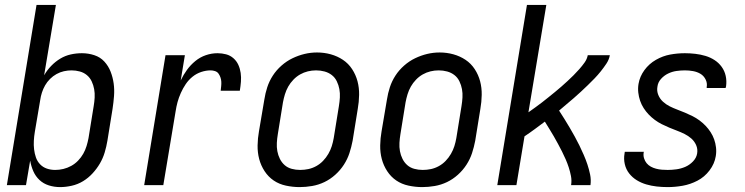

<svg xmlns="http://www.w3.org/2000/svg" viewBox="-20 -755 3040 783"><path d="M225 8Q201 8 179 1Q157 -6 141 -21Q125 -36 116 -56.5Q107 -77 103 -100L86 0H8L129 -735H208L160 -448Q172 -469 189 -486.5Q206 -504 226 -516Q246 -528 268.5 -533Q291 -538 314 -538Q314 -538 314 -538Q314 -538 314 -538Q314 -538 314 -538Q314 -538 314 -538Q340 -538 364.5 -530Q389 -522 405.5 -504Q422 -486 431 -463Q440 -440 443.5 -415Q447 -390 445 -363.5Q443 -337 439 -311L418 -181Q414 -157 407 -133.5Q400 -110 387.5 -88.5Q375 -67 357.5 -48Q340 -29 318.5 -16Q297 -3 272.5 2.5Q248 8 225 8ZM205 -62Q222 -62 238.5 -66Q255 -70 270.5 -78.5Q286 -87 298.5 -100Q311 -113 319.5 -128Q328 -143 333 -159.5Q338 -176 341 -192L362 -322Q365 -339 366 -357Q367 -375 364 -391.5Q361 -408 354 -423Q347 -438 334.5 -448.5Q322 -459 305.5 -463.5Q289 -468 272 -468Q256 -468 240.5 -464.5Q225 -461 210.5 -453Q196 -445 184 -433Q172 -421 164 -407Q156 -393 151 -377.5Q146 -362 144 -347L122 -217Q119 -199 118 -181Q117 -163 119 -146Q121 -129 126.5 -113Q132 -97 143.5 -85Q155 -73 171 -67.5Q187 -62 205 -62Z M568 0 655 -530H734L717 -427Q728 -450 742.5 -470Q757 -490 776.5 -506Q796 -522 819.5 -530Q843 -538 867 -538Q885 -538 902 -533.5Q919 -529 932 -517.5Q945 -506 952 -490.5Q959 -475 961.5 -457.5Q964 -440 962.5 -421.5Q961 -403 958 -385H880Q881 -394 882 -403.5Q883 -413 882.5 -422Q882 -431 879 -439.5Q876 -448 871 -455Q866 -462 857 -465Q848 -468 839 -468Q820 -468 800.5 -461.5Q781 -455 765 -442Q749 -429 737.5 -412Q726 -395 717.5 -376Q709 -357 704 -338.5Q699 -320 696 -300L646 0Z M1202 8Q1174 8 1146 2Q1118 -4 1096 -19Q1074 -34 1059 -57Q1044 -80 1037 -106.5Q1030 -133 1030.5 -162Q1031 -191 1036 -219L1058 -349Q1062 -375 1070 -399.5Q1078 -424 1092.5 -446.5Q1107 -469 1128 -487.5Q1149 -506 1173 -517.5Q1197 -529 1222 -535Q1247 -541 1273 -541Q1302 -541 1329 -533.5Q1356 -526 1378.5 -511Q1401 -496 1416 -473Q1431 -450 1438 -423.5Q1445 -397 1444.5 -368Q1444 -339 1439 -311L1418 -181Q1413 -155 1405 -130.5Q1397 -106 1382.5 -83.5Q1368 -61 1347.5 -42.5Q1327 -24 1303 -12.5Q1279 -1 1253 3.5Q1227 8 1202 8ZM1204 -62Q1221 -62 1237.5 -65.5Q1254 -69 1269.5 -77.5Q1285 -86 1297.5 -99Q1310 -112 1319 -127.5Q1328 -143 1333 -159Q1338 -175 1341 -192L1362 -322Q1365 -340 1366 -357.5Q1367 -375 1364 -391.5Q1361 -408 1353.5 -423.5Q1346 -439 1333 -449Q1320 -459 1303.5 -463.5Q1287 -468 1269 -468Q1252 -468 1235.5 -464Q1219 -460 1204 -451.5Q1189 -443 1176.5 -430Q1164 -417 1155.5 -402Q1147 -387 1142 -370.5Q1137 -354 1134 -338L1113 -208Q1110 -190 1109 -172.5Q1108 -155 1111 -138.5Q1114 -122 1121.5 -107Q1129 -92 1141 -81.5Q1153 -71 1169.5 -66.5Q1186 -62 1204 -62Z M1702 8Q1674 8 1646 2Q1618 -4 1596 -19Q1574 -34 1559 -57Q1544 -80 1537 -106.5Q1530 -133 1530.5 -162Q1531 -191 1536 -219L1558 -349Q1562 -375 1570 -399.5Q1578 -424 1592.5 -446.5Q1607 -469 1628 -487.5Q1649 -506 1673 -517.5Q1697 -529 1722 -535Q1747 -541 1773 -541Q1802 -541 1829 -533.5Q1856 -526 1878.5 -511Q1901 -496 1916 -473Q1931 -450 1938 -423.5Q1945 -397 1944.5 -368Q1944 -339 1939 -311L1918 -181Q1913 -155 1905 -130.5Q1897 -106 1882.5 -83.5Q1868 -61 1847.5 -42.5Q1827 -24 1803 -12.5Q1779 -1 1753 3.5Q1727 8 1702 8ZM1704 -62Q1721 -62 1737.5 -65.5Q1754 -69 1769.5 -77.5Q1785 -86 1797.5 -99Q1810 -112 1819 -127.5Q1828 -143 1833 -159Q1838 -175 1841 -192L1862 -322Q1865 -340 1866 -357.5Q1867 -375 1864 -391.5Q1861 -408 1853.5 -423.5Q1846 -439 1833 -449Q1820 -459 1803.5 -463.5Q1787 -468 1769 -468Q1752 -468 1735.5 -464Q1719 -460 1704 -451.5Q1689 -443 1676.5 -430Q1664 -417 1655.5 -402Q1647 -387 1642 -370.5Q1637 -354 1634 -338L1613 -208Q1610 -190 1609 -172.5Q1608 -155 1611 -138.5Q1614 -122 1621.5 -107Q1629 -92 1641 -81.5Q1653 -71 1669.5 -66.5Q1686 -62 1704 -62Z M2008 0 2129 -735H2208L2135 -297Q2149 -307 2163 -317Q2177 -327 2190.5 -337.5Q2204 -348 2217 -358.5Q2230 -369 2243.5 -380Q2257 -391 2269.5 -402Q2282 -413 2294.5 -424.5Q2307 -436 2319 -448Q2331 -460 2342.5 -473Q2354 -486 2364 -500Q2374 -514 2377 -530H2467Q2464 -512 2453 -495.5Q2442 -479 2430 -464Q2418 -449 2404.5 -435Q2391 -421 2377 -407.5Q2363 -394 2348.5 -380.5Q2334 -367 2319.5 -354.5Q2305 -342 2290 -329.5Q2275 -317 2260 -304Q2271 -287 2282 -269.5Q2293 -252 2303.5 -234Q2314 -216 2324 -198Q2334 -180 2343 -161.5Q2352 -143 2360.5 -123.5Q2369 -104 2375.5 -84.5Q2382 -65 2386.5 -43.5Q2391 -22 2388 0H2309Q2312 -19 2308.5 -37Q2305 -55 2299.5 -72Q2294 -89 2287 -105Q2280 -121 2272 -137Q2264 -153 2255.5 -168.5Q2247 -184 2238.5 -199Q2230 -214 2220.5 -229Q2211 -244 2202 -259Q2182 -244 2161 -228.5Q2140 -213 2119 -199L2086 0Z M2703 8Q2680 8 2658 5.5Q2636 3 2615.5 -3Q2595 -9 2577 -20Q2559 -31 2546 -47.5Q2533 -64 2528 -85.5Q2523 -107 2527 -129Q2527 -131 2527.5 -133Q2528 -135 2528 -136H2606Q2606 -136 2605.5 -135Q2605 -134 2605 -133Q2603 -121 2606.5 -109.5Q2610 -98 2617 -89.5Q2624 -81 2634 -75.5Q2644 -70 2655.5 -67Q2667 -64 2678.5 -63Q2690 -62 2703 -62Q2720 -62 2738.5 -64.5Q2757 -67 2774.5 -74.5Q2792 -82 2806 -96.5Q2820 -111 2823 -129Q2826 -147 2819 -163Q2812 -179 2799.5 -190Q2787 -201 2772 -208.5Q2757 -216 2741 -222Q2725 -228 2709.5 -234.5Q2694 -241 2679 -248.5Q2664 -256 2650.5 -266Q2637 -276 2625.5 -288Q2614 -300 2605 -314Q2596 -328 2590.5 -344Q2585 -360 2583 -377.5Q2581 -395 2584 -413Q2589 -443 2608 -469Q2627 -495 2655 -511Q2683 -527 2713 -532.5Q2743 -538 2773 -538Q2794 -538 2815.5 -535.5Q2837 -533 2857 -527Q2877 -521 2894 -510Q2911 -499 2923 -482.5Q2935 -466 2939.5 -445.5Q2944 -425 2941 -403Q2940 -401 2940 -399.5Q2940 -398 2939 -396H2862Q2862 -397 2862 -398Q2862 -399 2862 -400Q2865 -416 2857.5 -431Q2850 -446 2836.5 -454Q2823 -462 2806.5 -465Q2790 -468 2773 -468Q2756 -468 2738.5 -465.5Q2721 -463 2704.5 -455Q2688 -447 2675.5 -433Q2663 -419 2661 -401Q2658 -384 2664.5 -368Q2671 -352 2683.5 -340.5Q2696 -329 2711 -321.5Q2726 -314 2742 -308Q2758 -302 2773.5 -295.5Q2789 -289 2804 -281.5Q2819 -274 2832.5 -264Q2846 -254 2857.5 -242Q2869 -230 2878 -216Q2887 -202 2892.5 -186.5Q2898 -171 2900 -153.5Q2902 -136 2899 -118Q2894 -87 2873.5 -60Q2853 -33 2824 -18Q2795 -3 2764 2.5Q2733 8 2703 8Z"/></svg>

Font: Iosevka Curly Oblique
Style: Regular
Weight: 400
Italic angle: -9°
Monospace: yes
Designer: Belleve Invis
Foundry: Belleve Invis
Version: Version 11.1.0; ttfautohint (v1.8.3)